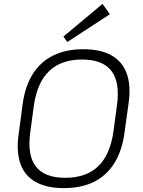

<svg xmlns="http://www.w3.org/2000/svg" viewBox="-20 -960 735 987"><path d="M308 7Q220 7 163.5 -24.5Q107 -56 85 -118.5Q63 -181 76 -271L97 -429Q110 -520 150 -582Q190 -644 255 -675.5Q320 -707 408 -707Q497 -707 553 -675.5Q609 -644 631.5 -582Q654 -520 641 -429L619 -271Q606 -181 566 -118.5Q526 -56 461.5 -24.5Q397 7 308 7ZM315 -46Q423 -46 484.5 -105Q546 -164 563 -283L581 -417Q598 -536 553 -595Q508 -654 402 -654Q295 -654 233 -595Q171 -536 154 -417L136 -283Q119 -164 163.5 -105Q208 -46 315 -46ZM545 -887 326 -744 306 -772 507 -940Z"/></svg>

Font: Pathway Extreme 8pt Thin 12pt
Style: Italic
Weight: 100
Italic angle: -8°
Version: Version 1.001;gftools[0.9.26]